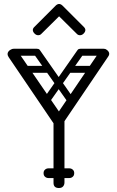

<svg xmlns="http://www.w3.org/2000/svg" viewBox="-20 -945 587 965"><path d="M276 0Q249 0 249 -26Q249 -81 249 -111.5Q249 -142 249 -158.5Q249 -175 249 -187Q249 -199 249 -215.5Q249 -232 249 -262.5Q249 -293 249 -348Q249 -374 276 -374Q304 -374 304 -350V-28Q304 -16 297 -8Q290 0 276 0ZM24 -657Q18 -666 18 -673Q18 -685 31 -694Q42 -700 49 -700Q60 -700 67 -690L276 -385L481 -687Q491 -700 501 -700Q510 -700 516 -695Q529 -686 529 -674Q529 -668 524 -661L273 -290ZM203 -426Q189 -435 199 -449L368 -691Q377 -705 392 -695Q407 -685 398 -671L228 -430Q217 -416 203 -426ZM519 -682Q519 -665 502 -665H386Q367 -665 367 -682Q367 -700 385 -700H501Q519 -700 519 -682ZM463 -596Q463 -579 446 -579H330Q311 -579 311 -596Q311 -614 329 -614H445Q463 -614 463 -596ZM347 -426Q333 -416 322 -430L152 -671Q143 -685 158 -695Q173 -705 182 -691L351 -449Q361 -435 347 -426ZM31 -682Q31 -700 49 -700H165Q183 -700 183 -682Q183 -665 164 -665H48Q31 -665 31 -682ZM87 -596Q87 -614 105 -614H221Q239 -614 239 -596Q239 -579 220 -579H104Q87 -579 87 -596ZM199 -75Q199 -86 206 -92Q213 -99 225 -99H274Q286 -99 293 -93Q300 -86 300 -75Q300 -63 293 -56Q286 -50 274 -50H225Q213 -50 206 -57Q199 -63 199 -75ZM353 -75Q353 -63 346 -57Q339 -50 327 -50H278Q267 -50 259 -56Q252 -63 252 -75Q252 -86 259 -93Q267 -99 278 -99H327Q339 -99 346 -92Q353 -86 353 -75ZM187 -774Q181 -768 172 -768Q162 -768 154 -776Q145 -785 145 -794Q145 -802 152 -809L259 -916Q268 -925 277 -925Q286 -925 295 -916L402 -809Q409 -802 409 -794Q409 -785 400 -776Q392 -768 382 -768Q373 -768 367 -774L277 -863Z"/></svg>

Font: Agu Display
Style: Regular
Weight: 400
Designer: Oluwaseun Badejo
Version: Version 1.103